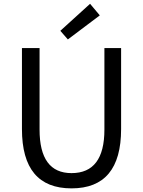

<svg xmlns="http://www.w3.org/2000/svg" viewBox="-20 -989 761 1021"><path d="M96.7 -302.7V-733.4H190.4V-299.8Q190.4 -68.4 360.4 -68.4Q535.2 -68.4 535.2 -299.8V-733.4H624V-302.7Q624 12.7 360.4 12.7Q96.7 12.7 96.7 -302.7ZM340.8 -779.3 300.8 -825.2 459 -968.8 510.7 -907.2Z"/></svg>

Font: GenYoGothic TW TTF Regular
Style: Regular
Weight: 400
Version: Version 1.300